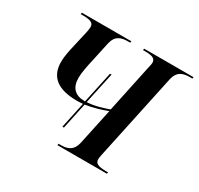

<svg xmlns="http://www.w3.org/2000/svg" viewBox="-151 -897 1117 1080"><g transform="rotate(30 407.0 -357.0)"><path d="M314 -104H324L360 -274C415 -282 466 -299 499 -312L450 -82C437 -18 398 -10 356 -10H343L342 0H663L665 -10H652C601 -10 580 -20 580 -46C580 -52 581 -64 585 -80L703 -634C716 -696 755 -704 799 -704H812L814 -714H493L491 -704H504C552 -704 573 -695 573 -668C573 -663 571 -650 567 -636L501 -324C467 -312 416 -294 363 -292L407 -496H397L353 -291C352 -291 350 -291 349 -291C289 -291 255 -323 255 -388C255 -423 266 -474 273 -504L302 -638C315 -695 352 -704 395 -704H408L410 -714H89L86 -704H99C151 -704 171 -695 171 -668C171 -663 170 -650 166 -632L142 -527C134 -491 125 -453 125 -417C125 -315 192 -271 313 -271C325 -271 337 -272 350 -273Z"/></g></svg>

Font: Noto Serif Display SemiBold
Style: Italic
Weight: 600
Italic angle: -12°
Designer: Monotype Design Team
Foundry: Monotype Imaging Inc.
Version: Version 2.009